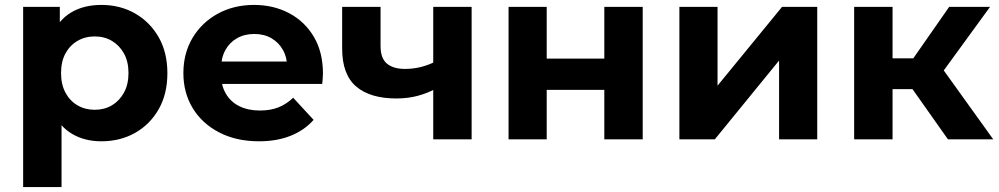

<svg xmlns="http://www.w3.org/2000/svg" viewBox="-20 -566 4057 780"><path d="M392 8Q324 8 273 -22Q222 -52 193.5 -113.5Q165 -175 165 -269Q165 -364 192 -425Q219 -486 270 -516Q321 -546 392 -546Q468 -546 528.5 -511.5Q589 -477 624.5 -415Q660 -353 660 -269Q660 -184 624.5 -122Q589 -60 528.5 -26Q468 8 392 8ZM74 194V-538H223V-428L220 -268L230 -109V194ZM365 -120Q404 -120 434.5 -138Q465 -156 483.5 -189.5Q502 -223 502 -269Q502 -316 483.5 -349Q465 -382 434.5 -400Q404 -418 365 -418Q326 -418 295 -400Q264 -382 246 -349Q228 -316 228 -269Q228 -223 246 -189.5Q264 -156 295 -138Q326 -120 365 -120Z M1032 8Q940 8 870.5 -28Q801 -64 763 -126.5Q725 -189 725 -269Q725 -350 762.5 -412.5Q800 -475 865 -510.5Q930 -546 1012 -546Q1091 -546 1154.5 -512.5Q1218 -479 1255 -416.5Q1292 -354 1292 -267Q1292 -258 1291 -246.5Q1290 -235 1289 -225H852V-316H1207L1147 -289Q1147 -331 1130 -362Q1113 -393 1083 -410.5Q1053 -428 1013 -428Q973 -428 942.5 -410.5Q912 -393 895 -361.5Q878 -330 878 -287V-263Q878 -219 897.5 -185.5Q917 -152 952.5 -134.5Q988 -117 1036 -117Q1079 -117 1111.5 -130Q1144 -143 1171 -169L1254 -79Q1217 -37 1161 -14.5Q1105 8 1032 8Z M1751 -206Q1718 -188 1678 -177Q1638 -166 1590 -166Q1484 -166 1427 -214.5Q1370 -263 1370 -369V-538H1526V-379Q1526 -329 1552 -307.5Q1578 -286 1625 -286Q1659 -286 1690.5 -294Q1722 -302 1751 -317ZM1740 0V-538H1896V0Z M2046 0V-538H2201V-328H2435V-538H2591V0H2435V-201H2201V0Z M2740 0V-538H2895V-218L3157 -538H3300V0H3145V-320L2884 0Z M3831 0 3651 -255 3778 -330 4015 0ZM3450 0V-538H3606V0ZM3560 -204V-329H3748V-204ZM3793 -251 3647 -267 3836 -538H4002Z"/></svg>

Font: MOST Montserrat
Style: Bold
Weight: 700
Designer: Julieta Ulanovsky
Foundry: Julieta Ulanovsky
Version: Version 8.000;March 11, 2024;FontCreator 15.0.0.2926 64-bit